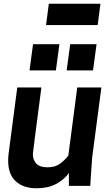

<svg xmlns="http://www.w3.org/2000/svg" viewBox="-20 -1001 603 1034"><path d="M21 0ZM281 -622H139L158 -763H300ZM481 -622H339L358 -763H500ZM177 13Q106 13 65 -24.5Q24 -62 24 -135Q24 -152 26 -171L73 -530H203Q158 -188 157 -172Q157 -140 175.5 -120Q194 -100 235 -100Q276 -100 302 -118.5Q328 -137 348 -163L396 -530H526L476 -150L466 0H351V-69Q325 -33 281.5 -10Q238 13 177 13ZM521 -866ZM506 -866H228L243 -981H521Z"/></svg>

Font: Tanohe Sans SemiBold
Style: Italic
Weight: 600
Designer: Village Type and Design LLC & Cristiano Sobral
Foundry: Cooper Hewitt Smithsonian Design Museum
Version: Version 1.00;September 29, 2021;FontCreator 13.0.0.2655 64-b